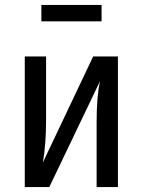

<svg xmlns="http://www.w3.org/2000/svg" viewBox="-20 -755 576 775"><path d="M456 0H370V-262Q370 -368 384 -428L179 0H80V-527H166V-270Q166 -173 153 -99L356 -527H456ZM147 -669V-735H390V-669Z"/></svg>

Font: Fira Sans Condensed
Style: Regular
Weight: 400
Width: 3
Designer: bBox Type GmbH & Carrois Corporate GbR & Edenspiekermann AG
Foundry: bBox Type GmbH & Carrois Corporate GbR & Edenspiekermann AG
Version: Version 4.301